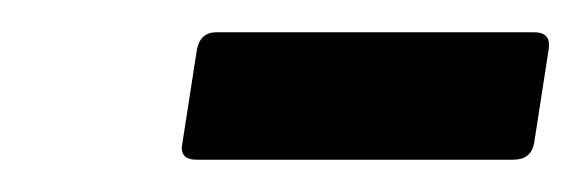

<svg xmlns="http://www.w3.org/2000/svg" viewBox="-20 -669 360 119"><path d="M102 -570Q91 -570 93 -580L102 -638Q104 -649 114 -649H311Q322 -649 320 -638L311 -580Q309 -570 298 -570Z"/></svg>

Font: Sofia Sans SemiBold
Style: Italic
Weight: 600
Italic angle: -9°
Designer: Botio Nikoltchev, Ani Petrova
Foundry: lettersoup
Version: Version 4.100-B